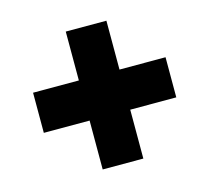

<svg xmlns="http://www.w3.org/2000/svg" viewBox="-84 -685 762 721"><g transform="rotate(-15 297.5 -325.0)"><path d="M230 -57H388V-247H567V-403H388V-593H230V-403H52V-247H230Z"/></g></svg>

Font: Fixel Display Black
Style: Italic
Weight: 900
Italic angle: -10°
Designer: AlfaBravo + MacPaw
Foundry: Kyrylo Tkachov, Marchela Mozhyna, Serhii Makarenko, Maria Weinstein, Zakhar Kryvoshyya
Version: Version 1.210;Glyphs 3.2 (3217)